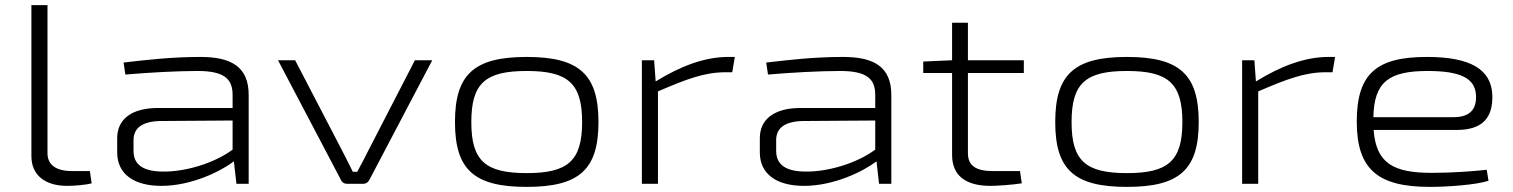

<svg xmlns="http://www.w3.org/2000/svg" viewBox="-20 -720 5925 752"><path d="M166 -700H103V-108C103 -33 158 8 243 8C270 8 319 4 339 -2L332 -50H262C200 -50 166 -74 166 -120Z M765 -497C650 -497 550 -485 464 -475L471 -428C565 -436 672 -442 754 -442C861 -442 891 -409 891 -348V-297H598C497 -297 439 -254 439 -179V-123C439 -38 505 8 612 8C729 8 843 -48 896 -88L906 0H954V-348C954 -459 885 -497 765 -497ZM620 -48C542 -48 503 -74 503 -129V-171C503 -218 536 -244 606 -246L891 -248V-134C817 -79 703 -47 620 -48Z M1673 -484H1605L1425 -135C1410 -105 1395 -76 1379 -47H1362C1347 -76 1333 -106 1318 -134L1136 -484H1069L1315 -16C1319 -6 1328 0 1340 0H1401C1414 0 1422 -6 1427 -16Z M2043 -497C1836 -497 1762 -428 1762 -242C1762 -56 1836 12 2043 12C2249 12 2324 -56 2324 -242C2324 -428 2249 -497 2043 -497ZM2043 -442C2203 -442 2260 -395 2260 -242C2260 -89 2203 -42 2043 -42C1882 -42 1826 -89 1826 -242C1826 -395 1882 -442 2043 -442Z M2858 -497H2832C2741 -497 2647 -462 2548 -401L2542 -484H2494V0H2557V-362C2666 -409 2739 -437 2821 -437H2848Z M3282 -497C3167 -497 3067 -485 2981 -475L2988 -428C3082 -436 3189 -442 3271 -442C3378 -442 3408 -409 3408 -348V-297H3115C3014 -297 2956 -254 2956 -179V-123C2956 -38 3022 8 3129 8C3246 8 3360 -48 3413 -88L3423 0H3471V-348C3471 -459 3402 -497 3282 -497ZM3137 -48C3059 -48 3020 -74 3020 -129V-171C3020 -218 3053 -244 3123 -246L3408 -248V-134C3334 -79 3220 -47 3137 -48Z M3771 -434H3990V-484H3771V-631H3709V-484L3596 -479V-434H3709V-113C3709 -35 3759 8 3859 8C3885 8 3945 4 3982 -2L3975 -50H3868C3803 -50 3771 -71 3771 -120Z M4394 -497C4187 -497 4113 -428 4113 -242C4113 -56 4187 12 4394 12C4600 12 4675 -56 4675 -242C4675 -428 4600 -497 4394 -497ZM4394 -442C4554 -442 4611 -395 4611 -242C4611 -89 4554 -42 4394 -42C4233 -42 4177 -89 4177 -242C4177 -395 4233 -442 4394 -442Z M5209 -497H5183C5092 -497 4998 -462 4899 -401L4893 -484H4845V0H4908V-362C5017 -409 5090 -437 5172 -437H5199Z M5588 -43C5439 -43 5370 -79 5360 -211H5685C5787 -211 5827 -259 5825 -346C5822 -446 5743 -497 5569 -497C5373 -497 5294 -433 5294 -244C5294 -58 5375 12 5580 12C5650 12 5762 4 5810 -12L5803 -55C5748 -49 5666 -43 5588 -43ZM5572 -442C5701 -442 5759 -413 5761 -345C5763 -297 5742 -261 5673 -261H5359C5362 -398 5418 -442 5572 -442Z"/></svg>

Font: Exo 2 Light Expanded
Style: Regular
Weight: 300
Width: 7
Designer: Natanael Gama
Version: Version 1.001;PS 001.001;hotconv 1.0.70;makeotf.lib2.5.58329